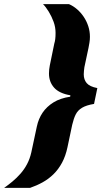

<svg xmlns="http://www.w3.org/2000/svg" viewBox="-92 -763 503 933"><path d="M-72 150Q-52 136 -31.5 119Q-11 102 7.5 81Q26 60 39.5 34.5Q53 9 60 -22L87 -148Q95 -186 115 -215.5Q135 -245 168 -265.5Q201 -286 249 -293L250 -300Q196 -309 171 -337Q146 -365 146 -406Q146 -416 147 -425.5Q148 -435 150 -445L172 -552Q175 -561 176.5 -573.5Q178 -586 178 -603Q178 -631 168.5 -657Q159 -683 145 -706Q131 -729 117 -743H243Q264 -734 282.5 -718Q301 -702 315 -681Q329 -660 337 -635.5Q345 -611 345 -584Q345 -570 342.5 -555Q340 -540 338 -530L318 -436Q317 -428 316 -419Q315 -410 315 -402Q315 -376 329.5 -359Q344 -342 381 -335L365 -258Q328 -252 307 -239.5Q286 -227 276 -207Q266 -187 259 -157L236 -48Q227 -5 209.5 27.5Q192 60 168 83.5Q144 107 115 123Q86 139 54 150Z"/></svg>

Font: Saira SemiExpanded ExtraBold
Style: Italic
Weight: 800
Width: 6
Italic angle: -12°
Designer: Hector Gatti with collaboration of the Omnibus-Type team
Foundry: Omnibus-Type
Version: Version 1.101